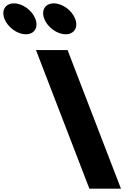

<svg xmlns="http://www.w3.org/2000/svg" viewBox="-472 -1123 800 1143"><path d="M-388.9 -1103C-439.9 -1103 -465.1 -1062 -445.5 -1011C-425.8 -960 -369 -919 -318 -919C-267 -919 -241.8 -960 -261.5 -1011C-281.1 -1062 -337.9 -1103 -388.9 -1103ZM-151.9 -1103C-202.9 -1103 -228.1 -1062 -208.5 -1011C-188.8 -960 -132 -919 -81 -919C-30 -919 -4.8 -960 -24.5 -1011C-44.1 -1062 -100.9 -1103 -151.9 -1103ZM-69.8 -825H-257.8L60 0H248Z"/></svg>

Font: Hussar
Style: BdOpOblFour
Weight: 700
Foundry: Cannot Into Space Fonts
Version: Version 2.00